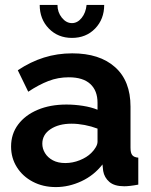

<svg xmlns="http://www.w3.org/2000/svg" viewBox="-20 -750 614 780"><path d="M25 -154.6Q25 -206 53.8 -244.3Q82.5 -282.6 133.2 -303.9Q183.8 -325.3 249.8 -325.3Q283 -325.3 316.9 -320Q350.7 -314.7 376.2 -304.2V-332.3Q376.2 -381.9 346.7 -408.9Q317.2 -436 259.4 -436Q215.9 -436 176.9 -421Q137.8 -405.9 94.7 -377.4L52.3 -464.6Q104.2 -499.2 158.6 -516.2Q213 -533.3 273.4 -533.3Q384.7 -533.3 447.4 -477.3Q510.2 -421.4 510.2 -316.9V-149.6Q510.2 -128.6 517.3 -119.8Q524.5 -110.9 541.8 -109.5V0Q524.3 3.4 509.8 5Q495.3 6.7 484.8 6.7Q444.8 6.7 424.3 -11Q403.9 -28.6 399.2 -55.3L396.3 -82Q361.8 -37.5 310.9 -13.8Q259.9 10 206.8 10Q154.8 10 113.4 -11.7Q71.9 -33.5 48.5 -70.9Q25 -108.3 25 -154.6ZM350.6 -128.4Q362.2 -139.7 369.2 -152Q376.2 -164.2 376.2 -174.2V-227.5Q351.9 -236.8 324 -242.2Q296.1 -247.5 270.8 -247.5Q218.6 -247.5 185.3 -225.3Q151.9 -203.1 151.9 -166.1Q151.9 -146.1 162.9 -128Q173.9 -109.9 194.8 -98.7Q215.6 -87.6 245.2 -87.6Q275.4 -87.6 304 -99.1Q332.7 -110.6 350.6 -128.4ZM272.3 -656.1Q294.8 -656.1 311.7 -677.2Q328.7 -698.3 331.7 -730H403.3Q403.3 -672.2 366.5 -634.1Q329.6 -596 272.3 -596Q215.5 -596 178.4 -634.1Q141.3 -672.2 141.3 -730H213.5Q213.5 -700.3 231.2 -678.2Q249 -656.1 272.3 -656.1Z"/></svg>

Font: Raleway Thin
Style: Regular
Weight: 100
Designer: Matt McInerney, Pablo Impallari, Rodrigo Fuenzalida
Foundry: Matt McInerney, Pablo Impallari, Rodrigo Fuenzalida
Version: Version 4.026